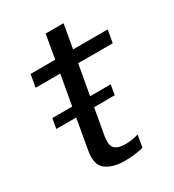

<svg xmlns="http://www.w3.org/2000/svg" viewBox="-177 -830 853 939"><g transform="rotate(-30 249.5 -360.5)"><path d="M38.1 -296.3H367.9L377.6 -352.4H47.9ZM250.1 6.5Q305 6.5 356.8 -5.8L368.8 -74.3Q331.5 -62.8 294.9 -62.8Q254 -62.8 235.2 -80.4Q216.4 -98 225.9 -152.7L291.3 -521.5H486.6L499.3 -592.4H303.8L327.2 -726.6H226.1L202.7 -592.4H63.7L51.2 -521.5H190.2L120.7 -129.1Q107.1 -50.8 145.8 -22.2Q184.6 6.5 250.1 6.5Z"/></g></svg>

Font: Anybody Thin
Style: Italic
Weight: 100
Italic angle: -10°
Designer: Tyler Finck
Foundry: Etcetera Type Company
Version: Version 1.114;gftools[0.9.25]